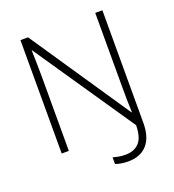

<svg xmlns="http://www.w3.org/2000/svg" viewBox="-157 -836 1032 1136"><g transform="rotate(-20 359.5 -267.5)"><path d="M455 179Q431 179 409.5 175Q388 171 376 166V124Q392 129 412.5 132.5Q433 136 454 136Q509 136 540 103Q571 70 572 -7L145 -634H143Q144 -596 145 -552Q146 -508 146 -464V0H101V-714H149L572 -88H575Q573 -124 572.5 -168.5Q572 -213 572 -255V-714H617V-4Q617 85 575 132Q533 179 455 179Z"/></g></svg>

Font: Noto Sans Thaana ExtraLight
Style: Regular
Weight: 200
Designer: David Williams
Foundry: Google Inc.
Version: Version 3.001; ttfautohint (v1.8.4.7-5d5b)